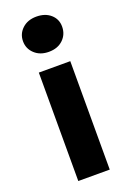

<svg xmlns="http://www.w3.org/2000/svg" viewBox="-151 -841 607 895"><g transform="rotate(-20 152.5 -393.5)"><path d="M74.7 0V-537.9H230.7V0ZM152.7 -612.7Q109.4 -612.7 82.4 -637.9Q55.3 -663 55.3 -700Q55.3 -736.9 82.4 -762.1Q109.4 -787.2 152.7 -787.2Q196 -787.2 223.1 -763.5Q250.1 -739.7 250.1 -702.8Q250.1 -664 223.4 -638.4Q196.6 -612.7 152.7 -612.7Z"/></g></svg>

Font: Montserrat Alternates Thin
Style: Regular
Weight: 100
Designer: Julieta Ulanovsky
Foundry: Julieta Ulanovsky
Version: Version 9.000